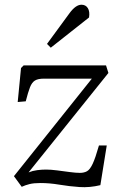

<svg xmlns="http://www.w3.org/2000/svg" viewBox="-20 -784 509 813"><path d="M80 -507H429L439 -475L101 -54Q118 -61 137.5 -63.5Q157 -66 175 -66Q195 -66 222 -62.5Q249 -59 275 -55.5Q301 -52 318 -52Q336 -52 348.5 -59Q361 -66 372.5 -90.5Q384 -115 399 -168H432L405 0Q360 11 316.5 8Q273 5 231.5 -2Q190 -9 151 -9Q123 -9 105 -4.5Q87 0 72 7L39 -38L369 -451H166Q141 -451 128 -443Q115 -435 107 -414.5Q99 -394 89 -355L55 -352L69 -496ZM275 -729Q301 -764 325 -764Q343 -764 352 -749.5Q361 -735 357 -710L195 -582L179 -598Z"/></svg>

Font: Literata 36pt Light
Style: Italic
Weight: 300
Italic angle: -2°
Designer: Latin by Veronika Burian and Jose Scaglione. Greek by Irene Vlachou. Cyrillic by Vera Evstafieva
Foundry: TypeTogether
Version: Version 3.002